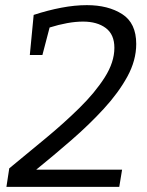

<svg xmlns="http://www.w3.org/2000/svg" viewBox="-20 -727 573 747"><path d="M5 0 16 -72Q85 -129 156.5 -188Q228 -247 289 -307Q350 -367 387.5 -426Q425 -485 425 -541Q425 -593 391.5 -618Q358 -643 303 -643Q274 -643 241 -637Q208 -631 173 -620L145 -513H96L111 -669Q166 -687 218.5 -697Q271 -707 318 -707Q401 -707 455.5 -672Q510 -637 510 -556Q510 -492 475.5 -429Q441 -366 384 -304Q327 -242 258.5 -182.5Q190 -123 121 -67H455L444 0Z"/></svg>

Font: Bitter
Style: Italic
Weight: 400
Italic angle: -9°
Designer: Sol Matas, and Bitter project Authors
Foundry: Sol Matas
Version: Version 2.001